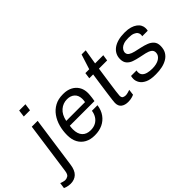

<svg xmlns="http://www.w3.org/2000/svg" viewBox="-174 -1253 1971 1971"><g transform="rotate(-45 812.0 -267.0)"><path d="M-9 186Q-23 186 -38 183.5Q-53 181 -66 177Q-79 173 -89 168L-80 105Q-69 110 -50.5 115Q-32 120 -21 120Q-1 120 18.5 108Q38 96 44 52L123 -511H208L129 46Q119 119 83.5 152.5Q48 186 -9 186ZM139 -643 149 -720H240L229 -643Z M515 10Q456 10 411.5 -14Q367 -38 342.5 -83Q318 -128 318 -193Q318 -257 334 -315.5Q350 -374 383 -420.5Q416 -467 465.5 -494Q515 -521 583 -521H591Q644 -521 685.5 -500.5Q727 -480 751.5 -441Q776 -402 776 -347Q776 -338 774.5 -320.5Q773 -303 770.5 -282Q768 -261 764 -242H406Q404 -228 403 -215Q402 -202 402 -193Q402 -127 434.5 -92Q467 -57 526 -57Q569 -57 600.5 -74Q632 -91 651 -121.5Q670 -152 675 -190H756Q747 -126 714.5 -81Q682 -36 632.5 -13Q583 10 522 10ZM415 -303H688Q691 -319 691.5 -328Q692 -337 692 -344Q692 -398 660.5 -426.5Q629 -455 578 -455Q520 -455 475.5 -417Q431 -379 415 -303Z M1004 10Q957 10 928 -11.5Q899 -33 899 -80Q899 -91 903 -124Q907 -157 914 -207Q921 -257 929.5 -318Q938 -379 948 -445H892L901 -511H957L1009 -674H1069L1042 -511H1161L1151 -445H1032Q1019 -354 1008 -279.5Q997 -205 991 -157.5Q985 -110 985 -100Q985 -71 1000.5 -63.5Q1016 -56 1034 -56Q1045 -56 1065 -61Q1085 -66 1098 -71L1090 -8Q1079 -3 1064.5 1.5Q1050 6 1034.5 8Q1019 10 1004 10Z M1396 10Q1327 10 1285.5 -9.5Q1244 -29 1225.5 -59Q1207 -89 1207 -120Q1207 -132 1208.5 -142Q1210 -152 1212 -159H1292Q1290 -152 1289.5 -146.5Q1289 -141 1289 -135Q1289 -108 1305.5 -90.5Q1322 -73 1352.5 -65Q1383 -57 1421 -57Q1451 -57 1477 -63Q1503 -69 1522 -81Q1541 -93 1552 -110Q1563 -127 1563 -148Q1563 -178 1540.5 -193.5Q1518 -209 1483 -217Q1448 -225 1408.5 -233Q1369 -241 1333.5 -253.5Q1298 -266 1276 -291.5Q1254 -317 1254 -361Q1254 -397 1269 -426.5Q1284 -456 1312.5 -477Q1341 -498 1382.5 -509.5Q1424 -521 1476 -521H1485Q1529 -521 1562.5 -511Q1596 -501 1619 -484Q1642 -467 1653.5 -445Q1665 -423 1665 -399Q1665 -389 1664 -380Q1663 -371 1661 -366H1581Q1582 -370 1583 -375Q1584 -380 1584 -387Q1584 -403 1574 -418.5Q1564 -434 1539 -444.5Q1514 -455 1469 -455Q1426 -455 1400 -446Q1374 -437 1360 -423Q1346 -409 1341 -395.5Q1336 -382 1336 -374Q1336 -347 1358 -332.5Q1380 -318 1415.5 -309.5Q1451 -301 1490.5 -292.5Q1530 -284 1565 -270.5Q1600 -257 1622.5 -231.5Q1645 -206 1645 -164Q1645 -114 1625.5 -81Q1606 -48 1572.5 -28Q1539 -8 1497 1Q1455 10 1410 10Z"/></g></svg>

Font: Chivo Medium Light
Style: Italic
Weight: 300
Italic angle: -8.05°
Version: Version 2.002